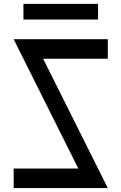

<svg xmlns="http://www.w3.org/2000/svg" viewBox="-20 -960 620 980"><path d="M530.3 -759.8Q530.3 -726.6 530.3 -660.2Q419.9 -660.2 200.2 -660.2Q309.6 -440.4 530.3 0Q370.1 0 49.8 0Q49.8 -33.2 49.8 -99.6Q160.2 -99.6 379.9 -99.6Q269.5 -320.3 49.8 -759.8Q210 -759.8 530.3 -759.8ZM99.6 -860.4Q99.6 -879.9 99.6 -940.4Q195.3 -940.4 480.5 -940.4Q480.5 -919.9 480.5 -860.4Q384.8 -860.4 99.6 -860.4Z"/></svg>

Font: Alibu-Mazigh Belkasim 1
Style: Bold
Weight: 400
Designer: Mazigh Moubarik Belkasim
Version: Version 1.0